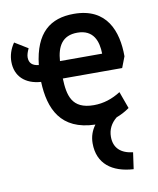

<svg xmlns="http://www.w3.org/2000/svg" viewBox="-85 -580 733 892"><g transform="rotate(-10 281.5 -134.5)"><path d="M422 -309H223C228 -378 254 -425 325 -425C402 -425 421 -367 422 -309ZM473 245 484 167C428 161 395 132 395 79C395 44 410 16 437 -6C458 -14 478 -24 499 -39L470 -119C431 -94 389 -80 343 -80C238 -80 225 -148 222 -227H502L522 -279C522 -397 480 -514 324 -514C213 -514 140 -458 123 -308C93 -311 78 -325 78 -352C78 -364 83 -378 90 -393L28 -431C9 -404 0 -374 0 -345C0 -277 45 -234 120 -229C125 -101 171 6 334 10C316 34 306 62 306 94C306 190 372 239 473 245Z"/></g></svg>

Font: Finlandica Medium
Style: Regular
Weight: 500
Designer: Niklas Ekholm, Juho Hiilivirta, Jaakko Suomalainen
Foundry: Helsinki Type Studio
Version: Version 2.000;Glyphs 3.2 (3202)